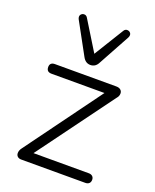

<svg xmlns="http://www.w3.org/2000/svg" viewBox="-141 -838 741 920"><g transform="rotate(20 229.5 -378.5)"><path d="M55 -24Q55 -38 66 -52L347 -436H77Q51 -436 51 -461Q51 -485 77 -485H389Q404 -485 412 -478Q420 -471 420 -460Q420 -446 410 -435L126 -49H408Q420 -49 427 -42.5Q434 -36 434 -25Q434 -13 427 -6.5Q420 0 408 0H81Q69 0 62 -6.5Q55 -13 55 -24ZM198 -565 110 -726Q107 -732 107 -738Q107 -746 113 -751.5Q119 -757 127 -757Q138 -757 144 -747L237 -596L330 -747Q336 -757 347 -757Q355 -757 361 -751.5Q367 -746 367 -738Q367 -732 364 -726L276 -565Q263 -539 237 -539Q212 -539 198 -565Z"/></g></svg>

Font: SN Pro Light
Style: Regular
Weight: 300
Designer: Tobias Whetton
Foundry: Supernotes
Version: Version 1.002